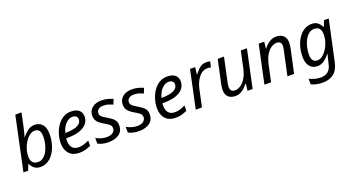

<svg xmlns="http://www.w3.org/2000/svg" viewBox="-59 -1538 4693 2556"><g transform="rotate(-20 2288.0 -260.0)"><path d="M269 10Q215 10 181.5 -17.5Q148 -45 132 -82H127L94 0H28L189 -760H277L239 -580Q232 -546 223.5 -513.5Q215 -481 209 -459.5Q203 -438 202 -436H206Q242 -480 284.5 -512.5Q327 -545 383 -545Q449 -545 489.5 -499Q530 -453 530 -363Q530 -290 512 -223Q494 -156 460 -103.5Q426 -51 378 -20.5Q330 10 269 10ZM262 -63Q302 -63 335 -88.5Q368 -114 391.5 -157Q415 -200 427.5 -254Q440 -308 440 -364Q440 -472 355 -472Q322 -472 287.5 -447.5Q253 -423 224 -380.5Q195 -338 177.5 -284Q160 -230 160 -171Q160 -123 185 -93Q210 -63 262 -63Z M821 10Q728 10 677.5 -44.5Q627 -99 627 -192Q627 -256 645.5 -318.5Q664 -381 699 -432.5Q734 -484 783.5 -515Q833 -546 895 -546Q971 -546 1009.5 -513Q1048 -480 1048 -421Q1048 -369 1015.5 -326Q983 -283 914 -257.5Q845 -232 735 -232H718Q717 -223 716.5 -213Q716 -203 716 -195Q716 -134 746 -98.5Q776 -63 837 -63Q875 -63 909 -74Q943 -85 983 -104V-29Q945 -12 908.5 -1Q872 10 821 10ZM731 -303H738Q798 -303 849 -313.5Q900 -324 931 -348.5Q962 -373 962 -414Q962 -440 944.5 -456.5Q927 -473 890 -473Q842 -473 797.5 -428.5Q753 -384 731 -303Z M1233 10Q1184 10 1147.5 0.5Q1111 -9 1083 -24V-105Q1109 -89 1148.5 -75.5Q1188 -62 1230 -62Q1289 -62 1320 -85.5Q1351 -109 1351 -146Q1351 -175 1332 -194.5Q1313 -214 1261 -243Q1204 -275 1175 -309Q1146 -343 1146 -394Q1146 -462 1195.5 -504Q1245 -546 1328 -546Q1377 -546 1418.5 -534.5Q1460 -523 1490 -509L1462 -439Q1436 -451 1404 -461.5Q1372 -472 1328 -472Q1285 -472 1259.5 -451.5Q1234 -431 1234 -399Q1234 -373 1251.5 -353.5Q1269 -334 1322 -305Q1356 -285 1383 -265Q1410 -245 1425.5 -219Q1441 -193 1441 -155Q1441 -74 1384.5 -32Q1328 10 1233 10Z M1665 10Q1616 10 1579.5 0.5Q1543 -9 1515 -24V-105Q1541 -89 1580.5 -75.5Q1620 -62 1662 -62Q1721 -62 1752 -85.5Q1783 -109 1783 -146Q1783 -175 1764 -194.5Q1745 -214 1693 -243Q1636 -275 1607 -309Q1578 -343 1578 -394Q1578 -462 1627.5 -504Q1677 -546 1760 -546Q1809 -546 1850.5 -534.5Q1892 -523 1922 -509L1894 -439Q1868 -451 1836 -461.5Q1804 -472 1760 -472Q1717 -472 1691.5 -451.5Q1666 -431 1666 -399Q1666 -373 1683.5 -353.5Q1701 -334 1754 -305Q1788 -285 1815 -265Q1842 -245 1857.5 -219Q1873 -193 1873 -155Q1873 -74 1816.5 -32Q1760 10 1665 10Z M2184 10Q2091 10 2040.5 -44.5Q1990 -99 1990 -192Q1990 -256 2008.5 -318.5Q2027 -381 2062 -432.5Q2097 -484 2146.5 -515Q2196 -546 2258 -546Q2334 -546 2372.5 -513Q2411 -480 2411 -421Q2411 -369 2378.5 -326Q2346 -283 2277 -257.5Q2208 -232 2098 -232H2081Q2080 -223 2079.5 -213Q2079 -203 2079 -195Q2079 -134 2109 -98.5Q2139 -63 2200 -63Q2238 -63 2272 -74Q2306 -85 2346 -104V-29Q2308 -12 2271.5 -1Q2235 10 2184 10ZM2094 -303H2101Q2161 -303 2212 -313.5Q2263 -324 2294 -348.5Q2325 -373 2325 -414Q2325 -440 2307.5 -456.5Q2290 -473 2253 -473Q2205 -473 2160.5 -428.5Q2116 -384 2094 -303Z M2469 0 2583 -536H2655L2644 -437H2649Q2670 -465 2693 -489.5Q2716 -514 2745 -530Q2774 -546 2812 -546Q2826 -546 2841.5 -544.5Q2857 -543 2870 -539L2851 -460Q2824 -466 2800 -466Q2750 -466 2711 -433Q2672 -400 2646 -349Q2620 -298 2609 -245L2557 0Z M3028 10Q2967 10 2930.5 -24Q2894 -58 2894 -123Q2894 -146 2897.5 -166.5Q2901 -187 2905 -209L2975 -536H3064L2992 -199Q2983 -156 2983 -132Q2983 -100 2999.5 -81.5Q3016 -63 3053 -63Q3087 -63 3126.5 -87Q3166 -111 3200 -164Q3234 -217 3253 -305L3302 -536H3389L3275 0H3203L3214 -99H3209Q3190 -75 3164.5 -49.5Q3139 -24 3105.5 -7Q3072 10 3028 10Z M3442 0 3557 -539H3635L3624 -440H3625Q3644 -465 3669.5 -490Q3695 -515 3729 -532Q3763 -549 3806 -549Q3871 -549 3907.5 -513.5Q3944 -478 3944 -414Q3944 -391 3940.5 -367Q3937 -343 3933 -325L3862 0H3768L3840 -337Q3845 -360 3847.5 -375.5Q3850 -391 3850 -405Q3850 -469 3782 -469Q3749 -469 3710.5 -446Q3672 -423 3638.5 -371Q3605 -319 3586 -231L3536 0Z M4183 240Q4134 240 4092.5 230.5Q4051 221 4022 206V125Q4048 141 4092.5 154Q4137 167 4180 167Q4242 167 4282 137Q4322 107 4338 37L4347 -1Q4352 -24 4359.5 -52Q4367 -80 4372 -99H4368Q4334 -55 4290.5 -22.5Q4247 10 4191 10Q4126 10 4085.5 -36.5Q4045 -83 4045 -173Q4045 -246 4063 -313Q4081 -380 4115.5 -432.5Q4150 -485 4198.5 -515.5Q4247 -546 4308 -546Q4362 -546 4395 -518Q4428 -490 4444 -453H4448L4481 -536H4548L4426 31Q4402 144 4340.5 192Q4279 240 4183 240ZM4220 -63Q4254 -63 4288 -88Q4322 -113 4350.5 -155.5Q4379 -198 4396 -252Q4413 -306 4413 -364Q4413 -412 4390.5 -442Q4368 -472 4315 -472Q4275 -472 4242 -446.5Q4209 -421 4185 -378Q4161 -335 4148 -281Q4135 -227 4135 -171Q4135 -63 4220 -63Z"/></g></svg>

Font: Noto Sans IKEA
Style: Italic
Weight: 400
Italic angle: -12°
Designer: Monotype Design Team
Foundry: Monotype Imaging Inc.
Version: Version 2.001